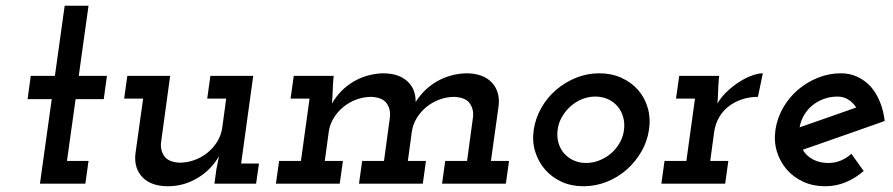

<svg xmlns="http://www.w3.org/2000/svg" viewBox="-20 -639 3106 668"><path d="M205 -619H288L254 -375H352L341 -294H243L213 -79H288L277 0H119L160 -294H76L87 -375H171Z M726 0 733 -51 742 -96Q715 -48 667 -19.5Q619 9 565 9Q506 9 476 -22Q446 -53 451 -103L478 -296H412L423 -375H572L540 -141Q538 -114 552.5 -94.5Q567 -75 605 -73Q631 -73 656 -82Q681 -91 701 -107Q721 -123 735 -145Q749 -167 753 -193L767 -296H701L712 -375H861L819 -70H881L871 0Z M1529 -79H1605L1626 -234Q1628 -261 1613.5 -280.5Q1599 -300 1561 -302Q1535 -302 1510 -293Q1485 -284 1465 -268Q1445 -252 1431 -230Q1417 -208 1413 -182L1399 -79H1462L1451 0H1229L1240 -79H1316L1337 -234Q1339 -261 1324.5 -280.5Q1310 -300 1272 -302Q1246 -302 1221 -293Q1196 -284 1176 -268Q1156 -252 1142 -230Q1128 -208 1124 -182L1110 -79H1173L1162 0H940L951 -79H1027L1057 -296H991L1002 -375H1141L1140 -366Q1138 -342 1137.5 -322.5Q1137 -303 1135 -279Q1163 -327 1209 -354.5Q1255 -382 1312 -384Q1367 -384 1397 -356.5Q1427 -329 1426 -284Q1455 -330 1500.5 -356Q1546 -382 1601 -384Q1660 -384 1690 -353Q1720 -322 1715 -272L1688 -79H1751L1740 0H1518Z M1837 -188Q1843 -228 1863.5 -264Q1884 -300 1915 -326.5Q1946 -353 1984.5 -368.5Q2023 -384 2065 -384Q2107 -384 2141.5 -368.5Q2176 -353 2199.5 -326.5Q2223 -300 2233.5 -264Q2244 -228 2238 -188Q2232 -147 2211.5 -111.5Q2191 -76 2160.5 -49Q2130 -22 2091 -6.5Q2052 9 2010 9Q1968 9 1934 -6.5Q1900 -22 1876.5 -49Q1853 -76 1842 -111.5Q1831 -147 1837 -188ZM1920 -187Q1917 -163 1923 -142Q1929 -121 1942.5 -105.5Q1956 -90 1975.5 -81Q1995 -72 2019 -72Q2043 -72 2065.5 -81Q2088 -90 2106 -105.5Q2124 -121 2136 -142Q2148 -163 2151 -187Q2154 -211 2148 -232Q2142 -253 2128.5 -269Q2115 -285 2095 -294Q2075 -303 2051 -303Q2027 -303 2005 -294Q1983 -285 1965 -269Q1947 -253 1935 -232Q1923 -211 1920 -187Z M2292 -79H2368L2398 -296H2332L2343 -375H2482L2481 -366Q2479 -342 2478.5 -322.5Q2478 -303 2476 -279Q2491 -304 2512.5 -323.5Q2534 -343 2556 -356.5Q2578 -370 2598.5 -377Q2619 -384 2634 -384L2617 -302Q2587 -302 2560.5 -293Q2534 -284 2514 -268Q2494 -252 2481.5 -230Q2469 -208 2465 -182L2451 -79H2514L2503 0H2281Z M3058 -218 2916 -168Q2845 -143 2773 -118Q2785 -97 2808 -84.5Q2831 -72 2862 -72Q2885 -72 2905.5 -80.5Q2926 -89 2942 -104Q2953 -89 2963.5 -74Q2974 -59 2985 -44Q2956 -19 2922.5 -5Q2889 9 2851 9Q2809 9 2775 -6.5Q2741 -22 2717.5 -49Q2694 -76 2683 -111.5Q2672 -147 2678 -188Q2684 -228 2704.5 -264Q2725 -300 2756 -326.5Q2787 -353 2825.5 -368.5Q2864 -384 2906 -384Q2937 -384 2963.5 -371.5Q2990 -359 3010 -337Q3029 -315 3041.5 -284.5Q3054 -254 3058 -218ZM2894 -303Q2868 -303 2845.5 -294.5Q2823 -286 2806 -272Q2789 -258 2777.5 -238.5Q2766 -219 2762 -196Q2812 -213 2861 -230.5Q2910 -248 2959 -265Q2948 -282 2931.5 -292.5Q2915 -303 2894 -303Z"/></svg>

Font: Josefin Slab
Style: Bold Italic
Weight: 700
Italic angle: -12°
Designer: Santiago Orozco
Foundry: Typemade
Version: Version 2.000